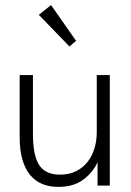

<svg xmlns="http://www.w3.org/2000/svg" viewBox="-20 -727 514 752"><path d="M208 5Q174 5 146.5 -6Q119 -17 99 -40.5Q79 -64 68 -101Q57 -138 57 -191V-433H109V-203Q109 -118 133.5 -80.5Q158 -43 215 -43Q251 -43 278 -56.5Q305 -70 323 -93Q341 -116 350 -146Q359 -176 359 -210V-433H410V0H362V-92Q345 -53 307 -24Q269 5 208 5ZM278 -567 252 -545 132 -669 180 -707Z"/></svg>

Font: Tilda Sans Light
Style: Regular
Weight: 300
Designer: ParaType Ltd
Foundry: ParaType Ltd
Version: Version 1.009